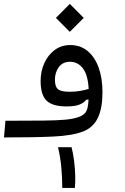

<svg xmlns="http://www.w3.org/2000/svg" viewBox="-28 -692 634 970"><path d="M-7.8 2.4 -0.5 -82Q3.4 -82 7.6 -82Q11.7 -82 15.6 -82Q124 -82 192.4 -82.8Q260.7 -83.5 302 -87.4Q343.3 -91.3 370.6 -101.1Q393.1 -109.4 405 -125Q417 -140.6 419.4 -189L408.2 -188.5Q397 -173.3 374 -163.8Q351.1 -154.3 307.6 -154.3Q238.3 -154.3 207.8 -183.1Q177.2 -211.9 177.2 -282.7Q177.2 -331.5 195.8 -372.8Q214.4 -414.1 248 -439.2Q281.7 -464.4 326.7 -464.4Q378.4 -464.4 414.8 -434.1Q451.2 -403.8 470.5 -350.1Q489.7 -296.4 489.7 -226.6Q489.7 -146.5 467 -97.9Q444.3 -49.3 394.5 -28.8Q339.4 -6.8 242.2 -2.2Q145 2.4 -7.8 2.4ZM419.9 -242.7Q416.5 -312.5 391.1 -346.2Q365.7 -379.9 325.7 -379.9Q288.6 -379.9 269 -352.8Q249.5 -325.7 249.5 -289.6Q249.5 -254.9 264.4 -241.7Q279.3 -228.5 323.7 -228.5Q352.5 -228.5 375.2 -232.4Q397.9 -236.3 419.9 -242.7ZM324.7 -531.2 254.4 -601.6 324.7 -672.4 395 -601.6ZM286.6 257.3Q286.6 205.1 281.7 153.1Q276.9 101.1 265.1 51.8H333.5Q341.8 83.5 346.4 121.3Q351.1 159.2 352.1 195.1Q353 231 350.1 257.3Z"/></svg>

Font: Cascadia Mono NF SemiLight
Style: Regular
Weight: 350
Monospace: yes
Designer: Aaron Bell
Foundry: Saja Typeworks
Version: Version 2404.023; ttfautohint (v1.8.4)